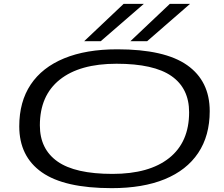

<svg xmlns="http://www.w3.org/2000/svg" viewBox="-20 -967 1163 997"><path d="M560 10Q314 10 197 -72.5Q80 -155 80 -311Q80 -439 139.5 -528Q199 -617 313 -664Q427 -711 589 -711Q835 -711 952 -628.5Q1069 -546 1069 -390Q1069 -262 1009 -172.5Q949 -83 835.5 -36.5Q722 10 560 10ZM564 -64Q755 -64 858.5 -146.5Q962 -229 962 -384Q962 -508 870.5 -572Q779 -636 585 -636Q394 -636 290.5 -553.5Q187 -471 187 -316Q187 -193 278.5 -128.5Q370 -64 564 -64ZM657 -753 862 -947H967L744 -753ZM417 -753 622 -947H727L503 -753Z"/></svg>

Font: Georama ExtraExtended
Style: Italic
Weight: 400
Width: 8
Italic angle: -9°
Designer: Jean-Baptiste Levee
Foundry: Production Type
Version: Version 1.000